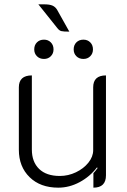

<svg xmlns="http://www.w3.org/2000/svg" viewBox="-20 -857 586 886"><path d="M469 -48Q469 9 411 9V-58Q418 -65 430 -81L428 -85Q395 -42 347.5 -16.5Q300 9 249 9Q166 9 116.5 -39.5Q67 -88 67 -166V-454Q67 -509 127 -509V-167Q127 -110 160.5 -77.5Q194 -45 256 -45Q295 -45 330.5 -62Q366 -79 388 -106.5Q410 -134 410 -164V-454Q410 -509 469 -509ZM244 -728 157 -837H184Q209 -837 222.5 -831Q236 -825 244 -811L300 -711Q273 -711 263 -713.5Q253 -716 244 -728ZM138 -629Q138 -649 150.5 -661.5Q163 -674 183 -674Q202 -674 214.5 -661.5Q227 -649 227 -629Q227 -610 214.5 -597.5Q202 -585 183 -585Q163 -585 150.5 -597.5Q138 -610 138 -629ZM320 -629Q320 -649 332.5 -661.5Q345 -674 365 -674Q384 -674 396.5 -661.5Q409 -649 409 -629Q409 -610 396.5 -597.5Q384 -585 365 -585Q345 -585 332.5 -597.5Q320 -610 320 -629Z"/></svg>

Font: K2D ExtraLight
Style: Regular
Weight: 275
Designer: Katatrad Aksorn Co.,Ltd.
Foundry: Cadson Demak Co.,Ltd.
Version: Version 1.000; ttfautohint (v1.6)